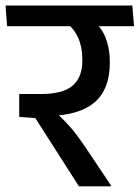

<svg xmlns="http://www.w3.org/2000/svg" viewBox="-40 -654 491 674"><path d="M430.5 -562 424.5 -634.5H-20.5L-15 -562ZM349 0V-4L254.5 -145Q235.5 -172.5 220.5 -191.5Q205.5 -210.5 189 -227.2Q172.5 -244 149.5 -265.5V-292.5L27.5 -324V-243.5L84 -239.5L237 0ZM287 -580H184.5Q217 -558.5 233 -524.5Q249 -490.5 249 -445.5V-441Q249 -382.5 214.8 -353.2Q180.5 -324 104.5 -324H27.5L85.5 -246.5L131 -247Q241 -249.5 293.2 -295.8Q345.5 -342 345.5 -433V-438Q345.5 -483.5 331 -520.8Q316.5 -558 287 -580Z"/></svg>

Font: Anek Devanagari Medium
Style: Regular
Weight: 500
Designer: Kailash Malviya (Devanagari) & Yesha Goshar (Latin)
Foundry: Ek Type
Version: Version 1.003